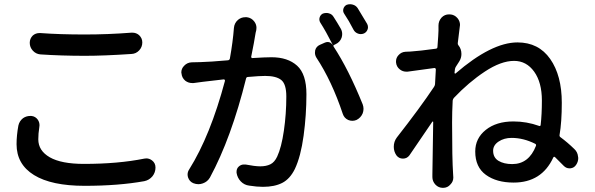

<svg xmlns="http://www.w3.org/2000/svg" viewBox="-20 -865 2860 923"><path d="M173.8 -603.5Q152.3 -605.5 137.7 -621.6Q123 -637.7 123 -659.2Q123 -679.7 137.7 -694.3Q151.4 -706.1 169.9 -706.1Q171.9 -706.1 173.8 -706.1Q267.6 -699.2 387.7 -699.2Q499 -699.2 612.3 -708Q614.3 -708 616.2 -708Q634.8 -708 648.4 -696.3Q664.1 -681.6 664.1 -661.1Q664.1 -638.7 648.9 -622.6Q633.8 -606.4 611.3 -605.5Q479.5 -596.7 388.7 -596.7Q274.4 -596.7 173.8 -603.5ZM68.4 -261.7Q73.2 -283.2 90.8 -296.9Q106.4 -307.6 125 -307.6Q127.9 -307.6 130.9 -307.6Q150.4 -305.7 162.1 -289.1Q169.9 -277.3 169.9 -262.7Q169.9 -257.8 168.9 -252.9Q164.1 -222.7 164.1 -195.3Q164.1 -140.6 219.2 -108.9Q274.4 -77.1 383.8 -77.1Q547.9 -77.1 673.8 -102.5Q678.7 -103.5 683.6 -103.5Q698.2 -103.5 710.9 -93.8Q727.5 -81.1 727.5 -59.6Q727.5 -36.1 712.9 -17.6Q697.3 1 673.8 5.9Q549.8 28.3 386.7 28.3Q227.5 28.3 143.6 -23.4Q59.6 -75.2 59.6 -171.9Q59.6 -213.9 68.4 -261.7Z M1745.1 -750Q1749 -742.2 1749 -734.4Q1749 -728.5 1747.1 -723.6Q1742.2 -710 1729.5 -704.1Q1714.8 -698.2 1700.7 -703.6Q1686.5 -709 1679.7 -721.7Q1657.2 -765.6 1634.8 -798.8Q1627 -810.5 1630.9 -823.2Q1634.8 -835.9 1646.5 -841.8Q1654.3 -844.7 1663.1 -844.7Q1668.9 -844.7 1675.8 -842.8Q1690.4 -838.9 1699.2 -826.2Q1722.7 -788.1 1745.1 -750ZM1104.5 -730.5Q1106.4 -753.9 1124 -769.5Q1139.6 -782.2 1158.2 -782.2Q1161.1 -782.2 1164.1 -782.2H1167Q1189.5 -779.3 1203.1 -760.7Q1212.9 -747.1 1212.9 -731.4Q1212.9 -725.6 1211.9 -719.7Q1210 -713.9 1209 -708Q1202.1 -663.1 1187.5 -591.8Q1187.5 -589.8 1189 -587.4Q1190.4 -585 1193.4 -585.9Q1254.9 -589.8 1285.2 -589.8Q1363.3 -589.8 1408.2 -549.3Q1453.1 -508.8 1453.1 -412.1Q1453.1 -312.5 1439.5 -212.4Q1425.8 -112.3 1397.5 -52.7Q1374 -4.9 1336.9 14.2Q1299.8 33.2 1244.1 33.2Q1214.8 33.2 1177.7 27.3Q1154.3 24.4 1137.7 7.3Q1121.1 -9.8 1117.2 -34.2Q1117.2 -37.1 1117.2 -40Q1117.2 -54.7 1127.9 -64.5Q1138.7 -74.2 1152.3 -74.2Q1156.2 -74.2 1160.2 -74.2Q1205.1 -65.4 1231.4 -65.4Q1259.8 -65.4 1279.8 -75.2Q1299.8 -85 1312.5 -112.3Q1333 -156.2 1344.7 -236.8Q1356.4 -317.4 1356.4 -401.4Q1356.4 -460.9 1332 -480.5Q1307.6 -500 1254.9 -500Q1228.5 -500 1172.9 -495.1Q1165 -495.1 1163.1 -488.3Q1091.8 -201.2 989.3 -11.7Q977.5 8.8 955.1 16.6Q944.3 20.5 933.6 20.5Q921.9 20.5 909.2 15.6Q890.6 7.8 883.8 -12.7Q881.8 -19.5 881.8 -26.4Q881.8 -39.1 889.6 -50.8Q991.2 -212.9 1061.5 -476.6Q1061.5 -479.5 1060.1 -481.4Q1058.6 -483.4 1055.7 -483.4Q960 -472.7 955.1 -471.7Q935.5 -469.7 911.1 -465.8Q906.2 -465.8 903.3 -465.8Q885.7 -465.8 871.1 -476.6Q854.5 -490.2 852.5 -511.7Q851.6 -514.6 851.6 -516.6Q851.6 -535.2 865.2 -548.8Q879.9 -564.5 901.4 -565.4Q913.1 -565.4 943.4 -566.4Q987.3 -567.4 1076.2 -575.2Q1083 -576.2 1085 -583Q1099.6 -665 1104.5 -730.5ZM1619.1 -725.6Q1625 -713.9 1625 -701.2Q1625 -692.4 1622.1 -683.6Q1614.3 -662.1 1592.8 -652.3L1586.9 -649.4Q1580.1 -647.5 1584 -640.6Q1655.3 -532.2 1723.6 -363.3Q1727.5 -352.5 1727.5 -341.8Q1727.5 -331.1 1723.6 -320.3Q1714.8 -298.8 1693.4 -288.1Q1683.6 -284.2 1673.8 -284.2Q1664.1 -284.2 1654.3 -288.1Q1634.8 -296.9 1627.9 -317.4Q1575.2 -475.6 1501 -587.9Q1494.1 -599.6 1494.1 -611.3Q1494.1 -617.2 1495.1 -623Q1500 -641.6 1517.6 -649.4L1542 -660.2Q1548.8 -663.1 1555.7 -663.1Q1568.4 -663.1 1578.1 -650.4Q1578.1 -650.4 1579.1 -650.4Q1546.9 -713.9 1519.5 -756.8Q1512.7 -768.6 1516.6 -781.2Q1520.5 -793.9 1532.2 -799.8Q1541 -802.7 1548.8 -802.7Q1555.7 -802.7 1561.5 -800.8Q1576.2 -796.9 1584 -783.2Q1600.6 -757.8 1619.1 -725.6Z M2442.4 -76.2Q2522.5 -76.2 2556.6 -164.1Q2558.6 -170.9 2552.7 -173.8Q2496.1 -202.1 2439.5 -202.1Q2403.3 -202.1 2377 -184.6Q2350.6 -167 2350.6 -140.6Q2350.6 -107.4 2376.5 -91.8Q2402.3 -76.2 2442.4 -76.2ZM2180.7 -658.2Q2179.7 -652.3 2183.6 -647.5Q2198.2 -629.9 2198.2 -605.5Q2198.2 -585.9 2187.5 -569.3Q2180.7 -559.6 2171.9 -544.9Q2168 -539.1 2167 -532.2Q2166 -521.5 2165 -514.6Q2165 -512.7 2167 -511.7Q2168.9 -510.7 2169.9 -511.7Q2342.8 -661.1 2467.8 -661.1Q2569.3 -661.1 2625 -581.5Q2680.7 -502 2680.7 -371.1Q2680.7 -278.3 2669.9 -215.8Q2668.9 -209 2674.8 -205.1Q2708 -180.7 2741.2 -148.4Q2756.8 -133.8 2758.8 -112.3Q2759.8 -109.4 2759.8 -105.5Q2759.8 -87.9 2750 -73.2Q2740.2 -57.6 2721.7 -55.7Q2719.7 -55.7 2717.8 -55.7Q2702.1 -55.7 2690.4 -67.4Q2668 -90.8 2648.4 -109.4Q2642.6 -114.3 2639.6 -107.4Q2584 12.7 2449.2 12.7Q2367.2 12.7 2315.9 -24.4Q2264.6 -61.5 2264.6 -136.7Q2264.6 -200.2 2315.4 -240.7Q2366.2 -281.2 2448.2 -281.2Q2511.7 -281.2 2571.3 -259.8Q2578.1 -256.8 2579.1 -264.6Q2585 -315.4 2585 -381.8Q2585 -468.8 2547.9 -520.5Q2510.7 -572.3 2451.2 -572.3Q2388.7 -572.3 2311 -521Q2233.4 -469.7 2162.1 -394.5Q2157.2 -388.7 2156.2 -381.8Q2153.3 -326.2 2153.3 -276.4Q2153.3 -100.6 2158.2 -29.3L2159.2 -11.7Q2159.2 7.8 2145.5 21.5Q2131.8 38.1 2109.4 38.1Q2087.9 38.1 2073.2 22.5Q2058.6 6.8 2058.6 -13.7V-27.3Q2059.6 -124 2062.5 -278.3Q2062.5 -280.3 2061 -280.8Q2059.6 -281.2 2058.6 -280.3Q1982.4 -168 1948.2 -118.2Q1936.5 -102.5 1917 -102.5Q1897.5 -102.5 1885.7 -118.2Q1873 -136.7 1873 -159.2Q1873 -184.6 1887.7 -204.1Q2000 -347.7 2066.4 -447.3Q2070.3 -453.1 2071.3 -460L2075.2 -531.2Q2075.2 -534.2 2073.2 -536.1Q2071.3 -538.1 2068.4 -538.1Q2043 -534.2 1939.5 -520.5Q1935.5 -520.5 1932.6 -520.5Q1916 -520.5 1902.3 -531.2Q1885.7 -543.9 1883.8 -565.4Q1883.8 -567.4 1883.8 -570.3Q1883.8 -586.9 1895.5 -599.6Q1909.2 -615.2 1929.7 -616.2Q1940.4 -616.2 1953.1 -617.2Q1998 -620.1 2075.2 -630.9Q2083 -631.8 2083 -639.6Q2087.9 -704.1 2087.9 -717.8V-742.2Q2087.9 -763.7 2102.5 -780.3Q2117.2 -795.9 2138.7 -795.9Q2139.6 -795.9 2140.6 -795.9H2142.6Q2165 -794.9 2179.7 -777.3Q2191.4 -762.7 2191.4 -745.1Q2191.4 -741.2 2190.4 -737.3Q2185.5 -700.2 2180.7 -658.2Z"/></svg>

Font: Gen Jyuu Gothic P Medium
Style: Regular
Weight: 500
Designer: [Source Han Sans]
Ryoko NISHIZUKA  (kana & ideographs); Paul D. Hunt (Latin, Greek & Cyrillic); Wenlong ZHANG  (bopomofo
Version: Version 1.002.20150607